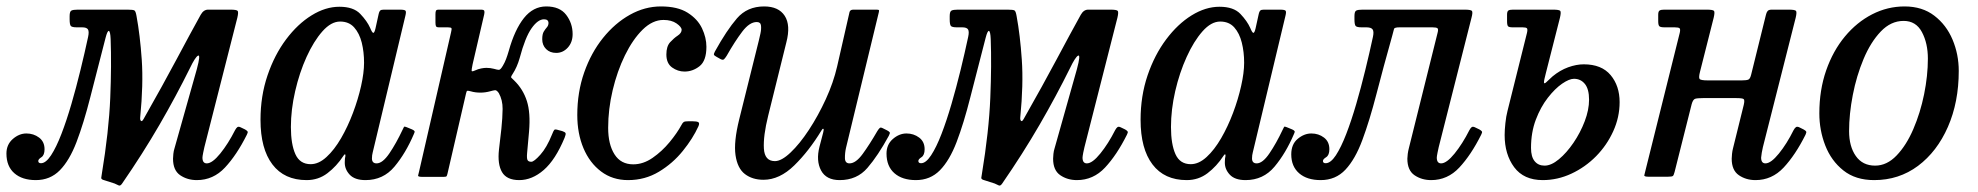

<svg xmlns="http://www.w3.org/2000/svg" viewBox="-65 -550 6150 597"><path d="M673 -495 570.5 -92.5Q569 -87 566.8 -75.2Q564.5 -63.5 564.5 -60Q564.5 -42 578 -42Q595 -42 619.8 -72.5Q644.5 -103 666 -145.5Q669.5 -152 673.2 -154.8Q677 -157.5 684.5 -153.5L697 -147.5Q703 -144 704.8 -141.2Q706.5 -138.5 702.5 -131Q671 -68 634.5 -29Q598 10 547 10Q517.5 10 495.2 -5.2Q473 -20.5 473 -56.5Q473 -62 474 -71.5Q475 -81 477.5 -88.5L547 -335Q559.5 -381.5 550.8 -377Q542 -372.5 525.5 -338Q483 -252 431 -162.2Q379 -72.5 314.5 21Q309 29 304 26.5Q299 24 291 20.5L255 9Q249.5 6.5 249.8 3Q250 -0.5 251.5 -8.5Q273.5 -142 277.8 -245.5Q282 -349 279 -428.5Q278 -452.5 273.5 -453.8Q269 -455 263 -431.5Q236.5 -329.5 215.8 -247.8Q195 -166 173 -108.5Q151 -51 121 -20.5Q91 10 46.5 10Q4 10 -20.5 -11.5Q-45 -33 -45 -72.5Q-45 -100.5 -25.2 -117.8Q-5.5 -135 17 -135Q39.5 -135 56.5 -122.2Q73.5 -109.5 73.5 -86Q73.5 -67.5 63.8 -61.2Q54 -55 54 -49.5Q54 -42.5 62.5 -42.5Q77.5 -42.5 93.8 -67.2Q110 -92 126 -133.5Q142 -175 157 -226.5Q172 -278 185.2 -332.2Q198.5 -386.5 209 -435.5Q212.5 -452 208.5 -458.5Q204.5 -465 190.5 -465H174Q158.5 -465 155 -469.5Q151.5 -474 151.5 -490V-500Q151.5 -514.5 157.2 -517.2Q163 -520 176.5 -520H331.5Q349 -520 353 -517.5Q357 -515 359.5 -500Q370.5 -440.5 375.8 -364Q381 -287.5 371 -186Q370 -177.5 373.2 -174.2Q376.5 -171 381.5 -180Q442.5 -287.5 484 -365.5Q525.5 -443.5 559 -504Q568 -520 582 -520H651.5Q671 -520 674 -516Q677 -512 673 -495Z M1222 -133.5Q1196.5 -73.5 1161.5 -31.8Q1126.5 10 1071.5 10Q1038 10 1022.2 -7Q1006.5 -24 1007 -45.5Q1007 -52.5 1007.5 -56.5Q1008 -60.5 1009 -65Q1009.5 -70 1007.5 -70Q1005.5 -70 1002.5 -65Q981.5 -33 953.2 -11.5Q925 10 888.5 10Q819 10 782 -38.8Q745 -87.5 745 -177.5Q745 -251.5 766.8 -315.5Q788.5 -379.5 824.5 -427.5Q860.5 -475.5 903.8 -502.2Q947 -529 990.5 -529Q1034 -529 1055.2 -506.8Q1076.5 -484.5 1086 -463Q1092 -448.5 1095.5 -447.8Q1099 -447 1102.5 -461.5L1112.5 -507Q1114 -514 1117 -517Q1120 -520 1128 -520H1178.5Q1193.5 -520 1196 -516.5Q1198.5 -513 1195.5 -501L1094 -76.5Q1091.5 -67.5 1091.5 -57.5Q1091.5 -42 1106 -42Q1124.5 -42 1145.8 -73.2Q1167 -104.5 1187 -147Q1190 -153.5 1191.2 -155.5Q1192.5 -157.5 1199.5 -154.5L1216.5 -147.5Q1223 -144.5 1224 -142Q1225 -139.5 1222 -133.5ZM1067 -355Q1067 -388.5 1059.8 -417.5Q1052.5 -446.5 1036.2 -464.8Q1020 -483 992.5 -483Q964.5 -483 937.5 -452.5Q910.5 -422 888.2 -373Q866 -324 852.8 -266.5Q839.5 -209 839.5 -155Q839.5 -101.5 853.5 -70.5Q867.5 -39.5 901 -39.5Q926 -39.5 950.2 -61.8Q974.5 -84 995.5 -120.2Q1016.5 -156.5 1032.5 -199Q1048.5 -241.5 1057.8 -282.8Q1067 -324 1067 -355Z M1690.5 -121.5Q1662 -53 1625.8 -21.5Q1589.5 10 1549.5 10Q1510.5 10 1496 -14.8Q1481.5 -39.5 1486.5 -85L1494 -150Q1497.5 -183.5 1497.8 -211.2Q1498 -239 1486 -260.5Q1479.5 -270 1474.2 -269.5Q1469 -269 1458.5 -266Q1443.5 -262 1429 -262Q1412.5 -262 1399 -266Q1391.5 -268 1388.5 -267.8Q1385.5 -267.5 1384 -259L1326.5 -10.5Q1325 -4 1323.5 -2Q1322 0 1313.5 0H1249Q1234.5 0 1235 -4Q1235.5 -8 1238.5 -18.5L1337.5 -449.5Q1340 -459.5 1338.8 -462.2Q1337.5 -465 1327.5 -465H1300Q1292 -465 1290.5 -468.8Q1289 -472.5 1289 -480.5V-506Q1289 -513 1290.5 -516.5Q1292 -520 1299 -520H1430.5Q1440 -520 1441 -515.8Q1442 -511.5 1440.5 -505L1404.5 -350Q1401 -333 1401.5 -329.8Q1402 -326.5 1411 -330.5Q1422 -335.5 1431.2 -337.2Q1440.5 -339 1447.5 -339Q1459.5 -339 1471 -336Q1481 -333 1486 -332.8Q1491 -332.5 1498.5 -345.5Q1504 -354.5 1508.5 -366.2Q1513 -378 1517 -392Q1535.5 -458 1564.2 -494Q1593 -530 1633.5 -530Q1675.5 -530 1695.5 -503.8Q1715.5 -477.5 1715.5 -444Q1715.5 -418.5 1700.5 -402Q1685.5 -385.5 1664.5 -385.5Q1645 -385.5 1633 -397.5Q1621 -409.5 1621 -428Q1621 -444 1625.8 -451.8Q1630.5 -459.5 1635.2 -464.8Q1640 -470 1640.5 -478Q1640.5 -490 1626.5 -490Q1607.5 -490 1587.8 -462Q1568 -434 1551 -370Q1543 -341.5 1529 -320Q1522.5 -310.5 1524.8 -308.5Q1527 -306.5 1534.5 -299Q1561.5 -272.5 1573.2 -236Q1585 -199.5 1580 -141L1574 -74.5Q1572.5 -58 1575.2 -52.5Q1578 -47 1587 -47Q1595.5 -47 1615.2 -69Q1635 -91 1651.5 -132Q1656 -143.5 1658.5 -146.2Q1661 -149 1671.5 -145.5L1683 -142.5Q1692 -139.5 1693.5 -136Q1695 -132.5 1690.5 -121.5Z M2131.5 -404.5Q2131.5 -361 2110.2 -344.2Q2089 -327.5 2063.5 -327.5Q2042.5 -327.5 2024.8 -340.2Q2007 -353 2007 -380.5Q2007 -406 2018.8 -418.8Q2030.5 -431.5 2042.2 -439.2Q2054 -447 2054.5 -457Q2054.5 -466 2038.8 -477Q2023 -488 1998 -488Q1964 -488 1933.2 -457.8Q1902.5 -427.5 1878.2 -378Q1854 -328.5 1840 -269.5Q1826 -210.5 1826 -152.5Q1826 -101 1845.8 -70Q1865.5 -39 1904 -39Q1935 -39 1964.2 -59.2Q1993.5 -79.5 2017 -108Q2040.5 -136.5 2054 -161.5Q2057.5 -168.5 2061.2 -170.8Q2065 -173 2076.5 -173H2087Q2102 -173 2106.5 -170Q2111 -167 2106.5 -157Q2089.5 -119.5 2058.2 -80.8Q2027 -42 1983.8 -16Q1940.5 10 1888 10Q1839.5 10 1804 -16.8Q1768.5 -43.5 1749.2 -89.2Q1730 -135 1730 -192.5Q1730 -263.5 1751.5 -324.8Q1773 -386 1810 -432Q1847 -478 1893.5 -504Q1940 -530 1990 -530Q2042 -530 2073 -510.5Q2104 -491 2117.8 -462Q2131.5 -433 2131.5 -404.5Z M2158 -390Q2194.5 -456 2226.5 -493Q2258.5 -530 2311 -530Q2356 -530 2375 -500.8Q2394 -471.5 2380 -418L2323.5 -190Q2308 -127.5 2310.2 -88.2Q2312.5 -49 2344.5 -49Q2365 -49 2393.2 -75.8Q2421.5 -102.5 2450.2 -146.2Q2479 -190 2502.8 -241.8Q2526.5 -293.5 2538 -343.5L2576.5 -512.5Q2578.5 -520 2588.5 -520H2659Q2666.5 -520 2667.8 -518.8Q2669 -517.5 2667.5 -511.5L2565.5 -90Q2562 -74.5 2562.2 -58.2Q2562.5 -42 2576.5 -42Q2596 -42 2617.5 -71.5Q2639 -101 2663 -142.5Q2668 -150.5 2671 -152.5Q2674 -154.5 2680.5 -151L2693.5 -144.5Q2700 -141 2701.5 -138.5Q2703 -136 2698.5 -127.5Q2665 -66 2632.2 -28Q2599.5 10 2546 10Q2504 10 2488 -20Q2472 -50 2483 -93.5L2494.5 -137.5Q2497.5 -148.5 2495 -149.5Q2492.5 -150.5 2489 -144Q2450.5 -80.5 2404.8 -35.8Q2359 9 2309 9Q2274.5 9 2251.2 -8.8Q2228 -26.5 2222 -67.5Q2216 -108.5 2233.5 -179L2294.5 -424Q2296.5 -432 2299.5 -445.8Q2302.5 -459.5 2301.2 -470.5Q2300 -481.5 2288 -481.5Q2265.5 -481.5 2242.8 -451.5Q2220 -421.5 2194.5 -376.5Q2190 -369.5 2186.5 -366Q2183 -362.5 2176 -366L2163.5 -373Q2156 -377 2155 -379.8Q2154 -382.5 2158 -390Z M3409.5 -495 3307 -92.5Q3305.5 -87 3303.2 -75.2Q3301 -63.5 3301 -60Q3301 -42 3314.5 -42Q3331.5 -42 3356.2 -72.5Q3381 -103 3402.5 -145.5Q3406 -152 3409.8 -154.8Q3413.5 -157.5 3421 -153.5L3433.5 -147.5Q3439.5 -144 3441.2 -141.2Q3443 -138.5 3439 -131Q3407.5 -68 3371 -29Q3334.5 10 3283.5 10Q3254 10 3231.8 -5.2Q3209.5 -20.5 3209.5 -56.5Q3209.5 -62 3210.5 -71.5Q3211.5 -81 3214 -88.5L3283.5 -335Q3296 -381.5 3287.2 -377Q3278.5 -372.5 3262 -338Q3219.5 -252 3167.5 -162.2Q3115.5 -72.5 3051 21Q3045.5 29 3040.5 26.5Q3035.5 24 3027.5 20.5L2991.5 9Q2986 6.5 2986.2 3Q2986.5 -0.5 2988 -8.5Q3010 -142 3014.2 -245.5Q3018.5 -349 3015.5 -428.5Q3014.5 -452.5 3010 -453.8Q3005.5 -455 2999.5 -431.5Q2973 -329.5 2952.2 -247.8Q2931.5 -166 2909.5 -108.5Q2887.5 -51 2857.5 -20.5Q2827.5 10 2783 10Q2740.5 10 2716 -11.5Q2691.5 -33 2691.5 -72.5Q2691.5 -100.5 2711.2 -117.8Q2731 -135 2753.5 -135Q2776 -135 2793 -122.2Q2810 -109.5 2810 -86Q2810 -67.5 2800.2 -61.2Q2790.5 -55 2790.5 -49.5Q2790.5 -42.5 2799 -42.5Q2814 -42.5 2830.2 -67.2Q2846.5 -92 2862.5 -133.5Q2878.5 -175 2893.5 -226.5Q2908.5 -278 2921.8 -332.2Q2935 -386.5 2945.5 -435.5Q2949 -452 2945 -458.5Q2941 -465 2927 -465H2910.5Q2895 -465 2891.5 -469.5Q2888 -474 2888 -490V-500Q2888 -514.5 2893.8 -517.2Q2899.5 -520 2913 -520H3068Q3085.5 -520 3089.5 -517.5Q3093.5 -515 3096 -500Q3107 -440.5 3112.2 -364Q3117.5 -287.5 3107.5 -186Q3106.5 -177.5 3109.8 -174.2Q3113 -171 3118 -180Q3179 -287.5 3220.5 -365.5Q3262 -443.5 3295.5 -504Q3304.5 -520 3318.5 -520H3388Q3407.5 -520 3410.5 -516Q3413.5 -512 3409.5 -495Z M3958.5 -133.5Q3933 -73.5 3898 -31.8Q3863 10 3808 10Q3774.5 10 3758.8 -7Q3743 -24 3743.5 -45.5Q3743.5 -52.5 3744 -56.5Q3744.5 -60.5 3745.5 -65Q3746 -70 3744 -70Q3742 -70 3739 -65Q3718 -33 3689.8 -11.5Q3661.5 10 3625 10Q3555.5 10 3518.5 -38.8Q3481.5 -87.5 3481.5 -177.5Q3481.5 -251.5 3503.2 -315.5Q3525 -379.5 3561 -427.5Q3597 -475.5 3640.2 -502.2Q3683.5 -529 3727 -529Q3770.5 -529 3791.8 -506.8Q3813 -484.5 3822.5 -463Q3828.5 -448.5 3832 -447.8Q3835.5 -447 3839 -461.5L3849 -507Q3850.5 -514 3853.5 -517Q3856.5 -520 3864.5 -520H3915Q3930 -520 3932.5 -516.5Q3935 -513 3932 -501L3830.5 -76.5Q3828 -67.5 3828 -57.5Q3828 -42 3842.5 -42Q3861 -42 3882.2 -73.2Q3903.5 -104.5 3923.5 -147Q3926.5 -153.5 3927.8 -155.5Q3929 -157.5 3936 -154.5L3953 -147.5Q3959.5 -144.5 3960.5 -142Q3961.5 -139.5 3958.5 -133.5ZM3803.5 -355Q3803.5 -388.5 3796.2 -417.5Q3789 -446.5 3772.8 -464.8Q3756.5 -483 3729 -483Q3701 -483 3674 -452.5Q3647 -422 3624.8 -373Q3602.5 -324 3589.2 -266.5Q3576 -209 3576 -155Q3576 -101.5 3590 -70.5Q3604 -39.5 3637.5 -39.5Q3662.5 -39.5 3686.8 -61.8Q3711 -84 3732 -120.2Q3753 -156.5 3769 -199Q3785 -241.5 3794.2 -282.8Q3803.5 -324 3803.5 -355Z M3950 -70Q3950 -101.5 3970 -118.2Q3990 -135 4012.5 -135Q4035 -135 4051.8 -122.2Q4068.5 -109.5 4068.5 -86Q4068.5 -67.5 4058.5 -61.2Q4048.5 -55 4048.5 -49.5Q4048.5 -42.5 4057 -42.5Q4072.5 -42.5 4088.8 -67.2Q4105 -92 4121 -133.5Q4137 -175 4152 -226.5Q4167 -278 4180.2 -332.2Q4193.5 -386.5 4204 -435.5Q4207.5 -452 4203 -458.5Q4198.5 -465 4183.5 -465H4169Q4153.5 -465 4150 -469.5Q4146.5 -474 4146.5 -490V-500Q4146.5 -514.5 4152.2 -517.2Q4158 -520 4171.5 -520H4489Q4508.5 -520 4511.8 -516Q4515 -512 4510.5 -495L4408.5 -92.5Q4407 -87 4404.8 -75.2Q4402.5 -63.5 4402.5 -60Q4402.5 -42 4416 -42Q4433 -42 4457.8 -72.5Q4482.5 -103 4504 -145.5Q4507.5 -152 4511.2 -154.8Q4515 -157.5 4522.5 -153.5L4535 -147.5Q4541 -144 4542.8 -141.2Q4544.5 -138.5 4540.5 -131Q4509 -68 4472.5 -29Q4436 10 4385 10Q4355.5 10 4333.2 -5.2Q4311 -20.5 4311 -56.5Q4311 -62 4312.2 -71.5Q4313.5 -81 4315.5 -88.5L4405 -448Q4408 -459 4404.8 -462Q4401.5 -465 4389 -465H4286.5Q4270.5 -465 4269.5 -459.8Q4268.5 -454.5 4264 -439Q4236 -339.5 4214.8 -257.2Q4193.5 -175 4171.2 -115Q4149 -55 4118.5 -22.5Q4088 10 4041.5 10Q3999 10 3974.5 -11.2Q3950 -32.5 3950 -70Z M4622.5 -205.5 4683 -448Q4685.5 -459 4682.8 -462Q4680 -465 4669.5 -465H4638.5Q4627.5 -465 4624.2 -468.2Q4621 -471.5 4621 -484V-504Q4621 -514.5 4625 -517.2Q4629 -520 4639 -520H4764Q4783.5 -520 4786.5 -516Q4789.5 -512 4785.5 -495L4742 -324Q4735.5 -299.5 4735.8 -293.8Q4736 -288 4742.8 -294.2Q4749.5 -300.5 4762.5 -312.5Q4785.5 -331.5 4811 -340.8Q4836.5 -350 4859.5 -350Q4915 -350 4943 -316.5Q4971 -283 4971 -232.5Q4971 -185.5 4951.2 -142Q4931.5 -98.5 4897.8 -64.2Q4864 -30 4821 -10Q4778 10 4732 10Q4673 10 4643.2 -30Q4613.5 -70 4613.5 -130Q4613.5 -145.5 4615.8 -167Q4618 -188.5 4622.5 -205.5ZM4695.5 -90Q4695.5 -62.5 4706.8 -48.8Q4718 -35 4737.5 -35Q4758.5 -35 4782.2 -54.8Q4806 -74.5 4827.5 -106Q4849 -137.5 4862.5 -173Q4876 -208.5 4876 -240Q4876 -273 4863 -289Q4850 -305 4829 -305Q4814.5 -305 4792.2 -289.8Q4770 -274.5 4747.8 -246Q4725.5 -217.5 4710.5 -178Q4695.5 -138.5 4695.5 -90Z M5518.5 -495 5416.5 -92.5Q5415 -87 5413 -75.2Q5411 -63.5 5411 -60Q5411 -42 5424.5 -42Q5441.5 -42 5466.2 -72.5Q5491 -103 5512 -145.5Q5515.5 -152 5519.5 -154.8Q5523.5 -157.5 5531 -153.5L5543 -147.5Q5549.5 -144 5551 -141.2Q5552.5 -138.5 5549 -131Q5517.5 -68 5481 -29Q5444.5 10 5393.5 10Q5364 10 5341.8 -5.2Q5319.5 -20.5 5319.5 -56.5Q5319.5 -62 5320.5 -71.5Q5321.5 -81 5323.5 -88.5L5357 -224Q5360.5 -239 5356.5 -242Q5352.5 -245 5333.5 -245H5230.5Q5212.5 -245 5205.8 -242.8Q5199 -240.5 5195 -226L5142 -15.5Q5139.5 -5.5 5136.8 -3Q5134 -0.5 5121 -0.5H5061Q5046.5 -0.5 5047.8 -5.2Q5049 -10 5051.5 -20.5L5158 -448Q5160.5 -459 5157.5 -462Q5154.5 -465 5142 -465H5111Q5098.5 -465 5094.8 -468.2Q5091 -471.5 5091 -484V-504Q5091 -514.5 5095.2 -517.2Q5099.5 -520 5109 -520H5242Q5261.5 -520 5264.5 -516Q5267.5 -512 5263.5 -495L5221 -327Q5216.5 -309.5 5219.5 -304.8Q5222.5 -300 5245.5 -300H5350.5Q5366.5 -300 5371.8 -302.8Q5377 -305.5 5380 -318L5426 -504Q5427.5 -511 5431 -515.5Q5434.5 -520 5444 -520H5497Q5516.5 -520 5519.5 -516Q5522.5 -512 5518.5 -495Z M5592 -197.5Q5592 -270 5613.2 -331Q5634.5 -392 5671.5 -436.5Q5708.5 -481 5756.2 -505.5Q5804 -530 5857 -530Q5912 -530 5949.5 -501.2Q5987 -472.5 6006.2 -426.8Q6025.5 -381 6025.5 -329.5Q6025.5 -232.5 5991.8 -155.5Q5958 -78.5 5898.8 -34.2Q5839.5 10 5762.5 10Q5704.5 10 5666.8 -20Q5629 -50 5610.5 -97.5Q5592 -145 5592 -197.5ZM5684.5 -142.5Q5684.5 -94.5 5705.5 -64.8Q5726.5 -35 5765.5 -35Q5802 -35 5832.2 -66.5Q5862.5 -98 5884.2 -148.5Q5906 -199 5917.8 -257Q5929.5 -315 5929.5 -367.5Q5929.5 -415.5 5911 -450.2Q5892.5 -485 5854 -485Q5814.5 -485 5783 -452Q5751.5 -419 5729.5 -366.5Q5707.5 -314 5696 -254.5Q5684.5 -195 5684.5 -142.5Z"/></svg>

Font: Besley* Narrow
Style: Italic
Weight: 400
Width: 4
Italic angle: -13°
Designer: Owen Earl
Foundry: indestructible type*
Version: Version 3.000; ttfautohint (v1.8.3)